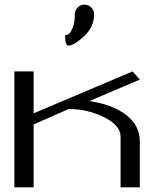

<svg xmlns="http://www.w3.org/2000/svg" viewBox="-20 -808 706 828"><path d="M385.7 -746.1Q385.7 -691.4 342.3 -651.4Q298.8 -611.3 274.4 -611.3Q260.7 -611.3 260.7 -656.2Q269.5 -656.2 277.8 -662.6Q286.1 -668.9 294.4 -690.9Q302.7 -712.9 302.7 -746.1Q302.7 -763.7 314.9 -775.9Q327.1 -788.1 343.8 -788.1Q361.3 -788.1 373.5 -775.9Q385.7 -763.7 385.7 -746.1ZM583 0H500V-218.8Q500 -267.6 428.7 -302.7Q357.4 -337.9 276.4 -337.9L125 -271.5V0H42V-500H125V-319.3L551.8 -500L583 -464.8L365.2 -372.1Q465.8 -357.4 524.4 -312Q583 -266.6 583 -198.2Z"/></svg>

Font: okolaks
Style: Regular
Weight: 500
Version: Version 000.6.0